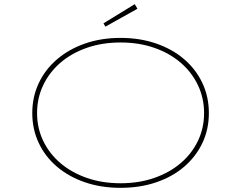

<svg xmlns="http://www.w3.org/2000/svg" viewBox="-20 -892 1158 922"><path d="M559 10Q465 10 387 -17Q309 -44 252.5 -92.5Q196 -141 165.5 -206.5Q135 -272 135 -349Q135 -426 165.5 -491.5Q196 -557 252.5 -606Q309 -655 387 -682.5Q465 -710 559 -710Q652 -710 730 -683Q808 -656 864.5 -607.5Q921 -559 952 -493Q983 -427 983 -349Q983 -271 952 -205.5Q921 -140 864.5 -91.5Q808 -43 730 -16.5Q652 10 559 10ZM559 -12Q647 -12 720.5 -37.5Q794 -63 847.5 -108.5Q901 -154 930.5 -215.5Q960 -277 960 -349Q960 -421 930.5 -483Q901 -545 847.5 -591Q794 -637 720.5 -662.5Q647 -688 559 -688Q471 -688 397.5 -662.5Q324 -637 270.5 -591Q217 -545 187.5 -483Q158 -421 158 -349Q158 -277 187.5 -215.5Q217 -154 270.5 -108.5Q324 -63 397.5 -37.5Q471 -12 559 -12ZM486 -764 477 -780 627 -872 640 -850Z"/></svg>

Font: Lexend Zetta Thin
Style: Regular
Weight: 250
Version: Version 1.007